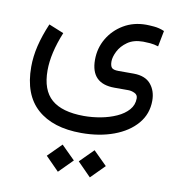

<svg xmlns="http://www.w3.org/2000/svg" viewBox="-87 -425 895 959"><g transform="rotate(10 360.5 55.0)"><path d="M363.8 385.3 432.1 316.9 501 385.3 432.1 454.6ZM201.7 385.3 270 316.9 338.9 385.3 270 454.6ZM176.3 -231.9Q131.3 -122.1 131.3 -35.2Q131.3 64.5 184.6 110.8Q237.8 157.2 348.6 157.7Q391.6 157.7 434.8 149.7Q478 141.6 514.2 125.2Q550.3 108.9 572.3 84Q594.2 59.1 594.2 25.4Q594.2 7.3 577.9 -0.2Q561.5 -7.8 545.9 -7.8H475.6Q355.5 -7.8 355.5 -128.4Q355.5 -187.5 384.3 -236.6Q413.1 -285.6 463.1 -315.4Q513.2 -345.2 577.1 -345.2Q591.3 -345.2 617.4 -343Q643.6 -340.8 669.9 -329.6L654.3 -249Q633.3 -255.9 612.3 -257.6Q591.3 -259.3 577.1 -259.3Q528.8 -259.3 498 -237.5Q467.3 -215.8 452.6 -186.5Q438 -157.2 438 -134.8Q438 -113.3 446 -103.5Q454.1 -93.8 480.5 -93.8H558.6Q616.7 -93.3 644.8 -60.1Q672.9 -26.9 672.9 23.4Q672.9 90.8 630.6 140.4Q588.4 189.9 515.6 216.8Q442.9 243.7 351.1 243.7Q207 243.7 127.4 173.1Q47.9 102.5 47.9 -38.6Q47.9 -90.8 61 -145.8Q74.2 -200.7 100.6 -262.7Z"/></g></svg>

Font: Vazir WOL
Style: Regular-WOL
Weight: 400
Designer: Saber Rastikerdar
Foundry: Saber Rastikerdar
Version: Version 27.2.2